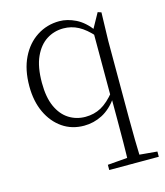

<svg xmlns="http://www.w3.org/2000/svg" viewBox="-116 -610 825 958"><g transform="rotate(-15 297.0 -131.0)"><path d="M329 260V233L452 223H474L585 233V260ZM266 14Q203 14 155 -19Q107 -52 79.5 -110.5Q52 -169 52 -247Q52 -332 82 -393.5Q112 -455 164 -488.5Q216 -522 280 -522Q321 -522 364 -501Q407 -480 444 -430H452L441 -401Q403 -444 367 -463Q331 -482 290 -482Q242 -482 203 -457Q164 -432 140.5 -380.5Q117 -329 117 -247Q117 -172 139 -123.5Q161 -75 199 -51Q237 -27 284 -27Q329 -27 365.5 -47Q402 -67 440 -114L450 -84H442Q405 -32 360.5 -9Q316 14 266 14ZM430 260Q432 204 432.5 147Q433 90 433 33V-82L431 -90V-431V-433L477 -516L495 -510L491 -364V33Q491 90 492 147Q493 204 495 260Z"/></g></svg>

Font: Early Summer Mincho VF
Style: Regular
Weight: 250
Designer: GuiWonder
Version: Version 1.002